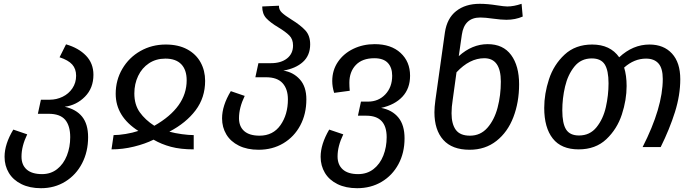

<svg xmlns="http://www.w3.org/2000/svg" viewBox="-20 -773 3648 1009"><path d="M443 -52Q443 24 411.5 85Q380 146 323.5 181Q267 216 196 216H195Q136 216 92.5 194.5Q49 173 26.5 135.5Q4 98 4 51Q4 -16 50 -92L123 -67Q93 -5 93 50Q93 94 120.5 118Q148 142 201 142Q247 142 280.5 115.5Q314 89 331.5 44.5Q349 0 349 -52Q349 -112 322.5 -143.5Q296 -175 235 -175H179L195 -249H241Q277 -249 309 -264.5Q341 -280 360.5 -309Q380 -338 380 -375Q380 -411 359.5 -434Q339 -457 293 -472L327 -540Q393 -521 432 -480.5Q471 -440 471 -380Q471 -310 426.5 -265Q382 -220 320 -212Q380 -199 411.5 -160Q443 -121 443 -52Z M1058 -348Q1058 -260 1008 -193.5Q958 -127 870 -81Q899 -73 935.5 -68Q972 -63 998 -63V12Q929 12 878.5 -1.5Q828 -15 787 -39Q743 -17 684 -2.5Q625 12 566 12L577 -63Q604 -63 640.5 -69Q677 -75 707 -85Q588 -161 588 -280Q588 -352 623 -411.5Q658 -471 718 -505Q778 -539 851 -539Q917 -539 963.5 -514Q1010 -489 1034 -445.5Q1058 -402 1058 -348ZM791 -112Q961 -209 961 -351Q961 -406 932.5 -435.5Q904 -465 849 -465Q800 -465 763 -440.5Q726 -416 706 -374Q686 -332 686 -282Q686 -223 714.5 -183Q743 -143 791 -112Z M1590 -251Q1590 -174 1558 -114Q1526 -54 1469 -20Q1412 14 1339 14Q1279 14 1235.5 -7.5Q1192 -29 1169.5 -66.5Q1147 -104 1147 -151Q1147 -218 1193 -294L1266 -269Q1236 -207 1236 -152Q1236 -108 1263.5 -84Q1291 -60 1344 -60Q1415 -60 1454 -115.5Q1493 -171 1493 -251Q1493 -305 1465 -336Q1437 -367 1378 -367H1322L1338 -441H1404Q1457 -441 1488.5 -466Q1520 -491 1520 -534Q1520 -567 1500.5 -586.5Q1481 -606 1443 -629Q1401 -654 1379.5 -677Q1358 -700 1358 -739L1446 -743Q1445 -722 1461.5 -706.5Q1478 -691 1512 -670Q1559 -641 1584.5 -613.5Q1610 -586 1610 -540Q1610 -482 1572 -447.5Q1534 -413 1469 -402Q1521 -394 1555.5 -356Q1590 -318 1590 -251Z M2106 -46Q2106 30 2074 89.5Q2042 149 1985.5 182.5Q1929 216 1857 216Q1797 216 1753.5 194.5Q1710 173 1687.5 135.5Q1665 98 1665 51Q1665 -15 1710 -92L1784 -67Q1754 -5 1754 49Q1754 93 1781.5 117.5Q1809 142 1862 142Q1909 142 1943 115.5Q1977 89 1994.5 44.5Q2012 0 2012 -52Q2012 -165 1905 -165H1861L1877 -239H1914Q1969 -239 2005 -277Q2041 -315 2041 -375Q2041 -418 2018 -442.5Q1995 -467 1947 -467Q1884 -467 1850 -431.5Q1816 -396 1816 -338Q1816 -318 1818 -296L1736 -285Q1726 -317 1726 -347Q1726 -404 1756 -448Q1786 -492 1837 -516.5Q1888 -541 1949 -541Q2035 -541 2085 -495Q2135 -449 2135 -375Q2135 -308 2095 -265Q2055 -222 1983 -206Q2041 -195 2073.5 -155.5Q2106 -116 2106 -46Z M2708 -330Q2708 -236 2678 -157.5Q2648 -79 2589 -32.5Q2530 14 2448 14Q2356 14 2309.5 -38Q2263 -90 2263 -183Q2263 -209 2268 -246L2318 -602Q2329 -677 2377.5 -715Q2426 -753 2501 -753Q2542 -753 2592 -745Q2630 -739 2646 -739Q2680 -739 2721 -753L2727 -686Q2688 -669 2641 -669Q2615 -669 2571 -675Q2529 -681 2504 -681Q2420 -681 2407 -590L2391 -478Q2461 -541 2543 -541Q2624 -541 2666 -484Q2708 -427 2708 -330ZM2612 -344Q2612 -467 2525 -467Q2448 -467 2379 -393L2359 -248Q2353 -211 2353 -178Q2353 -121 2375.5 -90.5Q2398 -60 2450 -60Q2505 -60 2541.5 -101.5Q2578 -143 2595 -207.5Q2612 -272 2612 -344Z M3555 -357Q3555 -273 3527 -184Q3499 -95 3452 0H3357Q3463 -208 3463 -358Q3463 -414 3440.5 -439.5Q3418 -465 3375 -465Q3313 -465 3260 -418Q3273 -376 3273 -321Q3273 -248 3248 -171.5Q3223 -95 3166.5 -41.5Q3110 12 3021 12Q2930 12 2885 -45Q2840 -102 2840 -206Q2840 -280 2865 -356.5Q2890 -433 2947 -486Q3004 -539 3092 -539Q3187 -539 3234 -472Q3306 -539 3393 -539Q3468 -539 3511.5 -491.5Q3555 -444 3555 -357ZM3178 -335Q3178 -403 3158 -434.5Q3138 -466 3090 -466Q3033 -466 2998.5 -423Q2964 -380 2949.5 -318Q2935 -256 2935 -193Q2935 -124 2955 -92.5Q2975 -61 3023 -61Q3080 -61 3115 -104.5Q3150 -148 3164 -210.5Q3178 -273 3178 -335Z"/></svg>

Font: FiraGO
Style: Italic
Weight: 400
Italic angle: -8°
Designer: bBox Type GmbH
Foundry: bBox Type GmbH
Version: Version 1.001